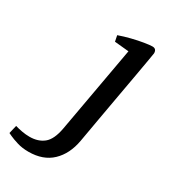

<svg xmlns="http://www.w3.org/2000/svg" viewBox="-305 -594 756 852"><g transform="rotate(30 72.5 -168.0)"><path d="M-22 172Q-54 172 -80 164Q-106 156 -121 149Q-136 142 -136 142L-126 100Q-109 105 -89.5 108.5Q-70 112 -51 112Q-7 112 21.5 89Q50 66 61 5L140 -436L67 -443L61 -473Q89 -483 121 -491Q153 -499 181 -503.5Q209 -508 222 -508Q243 -508 243 -485Q243 -483 237 -449Q231 -415 221.5 -360.5Q212 -306 200 -240.5Q188 -175 176.5 -108.5Q165 -42 155 14Q142 87 97.5 129.5Q53 172 -22 172Z"/></g></svg>

Font: Manuale Medium
Style: Italic
Weight: 500
Italic angle: -11°
Version: Version 1.002